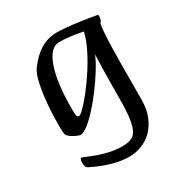

<svg xmlns="http://www.w3.org/2000/svg" viewBox="-179 -652 966 1024"><g transform="rotate(-30 304.5 -140.0)"><path d="M326 244Q281 244 238.5 233.5Q196 223 161 208.5Q126 194 102 182Q93 178 90 167Q87 156 87 147Q87 120 98 120Q101 120 120.5 128.5Q140 137 171 148.5Q202 160 240.5 168.5Q279 177 321 177Q350 177 371 169Q392 161 405 137.5Q418 114 424.5 68Q431 22 431 -53Q431 -88 431.5 -136.5Q432 -185 433 -234Q434 -283 436 -321Q421 -284 393 -239.5Q365 -195 332 -150.5Q299 -106 265 -69Q231 -32 202 -9.5Q173 13 155 13Q149 13 132.5 6Q116 -1 100.5 -12Q85 -23 82 -34Q79 -46 79 -77Q79 -96 79.5 -130Q80 -164 83 -204.5Q86 -245 92 -286Q98 -327 107.5 -361.5Q117 -396 133 -417Q169 -467 215 -495.5Q261 -524 318 -524Q337 -524 373 -521Q409 -518 455.5 -511.5Q502 -505 552 -496Q557 -495 557 -488Q557 -472 552.5 -462Q548 -452 544 -452Q537 -420 534.5 -365Q532 -310 531 -220Q530 -130 530 9Q530 72 511 116.5Q492 161 462 190Q432 218 395 231Q358 244 326 244ZM198 -78Q206 -78 231 -103Q256 -128 288.5 -169.5Q321 -211 353.5 -261Q386 -311 411 -362Q436 -413 445 -456Q397 -466 362 -469.5Q327 -473 303 -473Q247 -473 215 -383Q183 -293 183 -129Q183 -95 186.5 -86.5Q190 -78 198 -78Z"/></g></svg>

Font: BriemHand
Style: Regular
Weight: 400
Designer: Gunnlaugur SE Briem, Eben Sorkin
Foundry: Sorkin Type
Version: Version 1.001; ttfautohint (v1.8.4.7-5d5b)